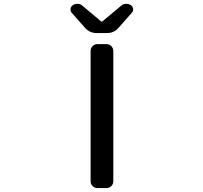

<svg xmlns="http://www.w3.org/2000/svg" viewBox="-20 -962 1040 982"><path d="M477.5 0Q463.9 0 453.6 -10.3Q443.4 -20.5 443.4 -35.2V-701.2Q443.4 -715.8 453.6 -726.1Q463.9 -736.3 477.5 -736.3H524.4Q539.1 -736.3 549.3 -726.1Q559.6 -715.8 559.6 -701.2V-35.2Q559.6 -20.5 549.3 -10.3Q539.1 0 524.4 0ZM473.6 -793Q439.5 -793 416 -818.4L347.7 -895.5Q340.8 -903.3 340.8 -913.1Q340.8 -927.7 352.5 -935.5Q362.3 -942.4 375 -942.4Q376 -942.4 377 -942.4Q390.6 -942.4 400.4 -933.6L496.1 -853.5Q498 -851.6 500.5 -851.6Q502.9 -851.6 504.9 -853.5L600.6 -933.6Q611.3 -942.4 625 -942.4Q626 -942.4 626 -942.4Q638.7 -942.4 649.4 -935.5Q661.1 -927.7 661.1 -913.1Q661.1 -903.3 653.3 -895.5L585 -818.4Q562.5 -793 527.3 -793Z"/></svg>

Font: Gen Jyuu Gothic L Monospace Medium
Style: Regular
Weight: 500
Designer: [Source Han Sans]
Ryoko NISHIZUKA  (kana & ideographs); Paul D. Hunt (Latin, Greek & Cyrillic); Wenlong ZHANG  (bopomofo
Version: Version 1.002.20150607